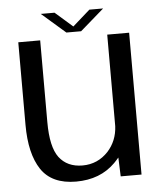

<svg xmlns="http://www.w3.org/2000/svg" viewBox="-51 -747 677 799"><g transform="rotate(-5 287.0 -348.0)"><path d="M421.5 0H508.5V-592.5H417V-210C415 -169 400.5 -134 375 -106C346 -75 310.5 -59 267.5 -59C225 -59 192.5 -74 170 -103.5C148 -133 137 -182 137 -251.5V-593H45.5V-248C45.5 -168 60 -105.5 89.5 -61C119 -17 167.5 5.5 235 5.5C302.5 5.5 357 -15.5 399 -57.5C406 -64.5 412.5 -72 418.5 -79ZM248.5 -616H310L409.5 -702.5H352L279.5 -638.5L206.5 -702.5H149Z"/></g></svg>

Font: Anybody
Style: Regular
Weight: 400
Designer: Tyler Finck
Foundry: Etcetera Type Company
Version: Version 1.110